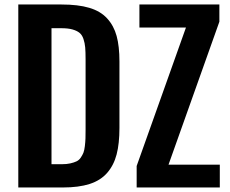

<svg xmlns="http://www.w3.org/2000/svg" viewBox="-20 -830 1017 850"><path d="M61 0V-810.1H252Q325.7 -810.1 375.2 -795.4Q424.8 -780.8 454.3 -748.5Q483.9 -716.3 496.3 -670.7Q508.8 -625 508.8 -558.1V-263.2Q508.8 -194.3 496.3 -146.5Q483.9 -98.6 454.6 -64.9Q425.3 -31.2 377 -15.6Q328.6 0 257.8 0ZM585 0V-95.2L803.2 -708H597.2V-810.1H951.2V-733.9L726.1 -101.1H953.1V0ZM208 -103H253.9Q275.4 -103 291.5 -106.7Q307.6 -110.4 318.8 -115.7Q330.1 -121.1 337.6 -132.3Q345.2 -143.6 349.4 -154.1Q353.5 -164.6 355.7 -183.3Q357.9 -202.1 358.4 -217.3Q358.9 -232.4 358.9 -257.8V-567.9Q358.9 -600.1 357.2 -619.9Q355.5 -639.6 349.4 -657.7Q343.3 -675.8 331.5 -685.1Q319.8 -694.3 300.5 -699.7Q281.2 -705.1 252 -705.1H208Z"/></svg>

Font: Oswald Medium
Style: Regular
Weight: 500
Designer: Vernon Adams
Foundry: Vernon Adams
Version: Version 4.103